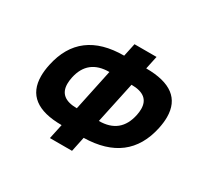

<svg xmlns="http://www.w3.org/2000/svg" viewBox="-141 -863 1102 1050"><g transform="rotate(30 409.5 -338.0)"><path d="M423.8 0H284.2L304.2 -93.3Q72.8 -93.3 72.8 -270.5Q72.8 -304.7 81.5 -345.2Q134.3 -593.3 410.6 -593.3L428.2 -675.8H567.4L549.8 -593.3Q781.7 -593.3 781.7 -418.5Q781.7 -385.7 773.4 -346.2Q720.7 -98.6 443.4 -93.3ZM469.2 -214.8Q605 -214.8 632.8 -347.2Q637.2 -368.7 637.2 -386.7Q637.2 -475.6 524.9 -475.6ZM330.1 -214.8 385.3 -475.6Q250.5 -475.6 223.1 -347.2Q218.3 -324.2 218.3 -305.2Q218.3 -214.8 330.1 -214.8Z"/></g></svg>

Font: Cadman
Style: Bold Italic
Weight: 700
Italic angle: -12°
Designer: Paul James MIller
Foundry: High-Logic / Made with FontCreator
Version: Version 2.114;March 28, 2021;FontCreator 13.0.0.2683 64-bit